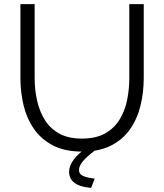

<svg xmlns="http://www.w3.org/2000/svg" viewBox="-20 -730 795 931"><path d="M378 5Q294 5 236.5 -25Q179 -55 144 -106Q109 -157 94 -220.5Q79 -284 79 -352V-710H148V-352Q148 -296 159.5 -243.5Q171 -191 197 -149Q223 -107 267 -82.5Q311 -58 377 -58Q445 -58 489.5 -83Q534 -108 560 -150.5Q586 -193 596.5 -245.5Q607 -298 607 -352V-710H677V-352Q677 -281 661 -216.5Q645 -152 609.5 -102Q574 -52 517 -23.5Q460 5 378 5ZM315 104Q315 44 405 -17H424L441 -1Q400 30 381.5 52.5Q363 75 363 95Q363 114 382.5 123Q402 132 439 136L422 181Q378 177 355 165Q332 153 323.5 137Q315 121 315 104Z"/></svg>

Font: Raleway
Style: Regular
Weight: 400
Designer: Matt McInerney, Pablo Impallari, Rodrigo Fuenzalida
Foundry: Matt McInerney, Pablo Impallari, Rodrigo Fuenzalida
Version: Version 4.101;RELEASE